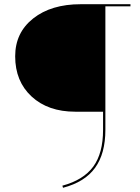

<svg xmlns="http://www.w3.org/2000/svg" viewBox="-20 -678 662 911"><path d="M599 -658V-648H480V-62Q480 51 431 118.5Q382 186 279 213L276 203Q376 176 422.5 112.5Q469 49 469 -62V-148H337Q208 -148 130 -220Q52 -292 52 -411Q52 -523 137.5 -590.5Q223 -658 363 -658Z"/></svg>

Font: EauTestInfant Hairline
Style: Italic
Weight: 250
Italic angle: -12°
Designer: Christian Thalmann (Catharsis Fonts)
Version: Version 0.001;PS 000.001;hotconv 1.0.88;makeotf.lib2.5.64775